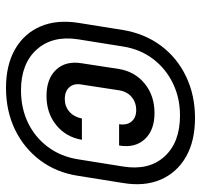

<svg xmlns="http://www.w3.org/2000/svg" viewBox="-35 -745 670 640"><g transform="rotate(90 300.0 -425.0)"><path d="M273 -110Q197 -110 144.5 -140Q92 -170 68.5 -224Q45 -278 56 -350L80 -500Q92 -572 132 -626Q172 -680 234.5 -710Q297 -740 373 -740Q450 -740 502.5 -710Q555 -680 578.5 -626Q602 -572 590 -500L566 -350Q555 -278 514.5 -224Q474 -170 412 -140Q350 -110 273 -110ZM281 -160Q341 -160 389.5 -183.5Q438 -207 470 -250Q502 -293 511 -350L535 -500Q549 -586 502 -638Q455 -690 365 -690Q306 -690 257 -666Q208 -642 176 -599.5Q144 -557 135 -500L111 -350Q98 -265 145 -212.5Q192 -160 281 -160ZM300 -245Q242 -245 212 -277.5Q182 -310 191 -363L210 -487Q219 -540 259 -572.5Q299 -605 357 -605Q414 -605 444 -572.5Q474 -540 465 -487H394Q398 -513 385 -528.5Q372 -544 347 -544Q321 -544 303 -528.5Q285 -513 281 -487L262 -363Q257 -337 270.5 -321.5Q284 -306 310 -306Q335 -306 352.5 -321.5Q370 -337 375 -363H446Q437 -310 397 -277.5Q357 -245 300 -245Z"/></g></svg>

Font: NKDuy Mono SemiBold
Style: Italic
Weight: 600
Italic angle: -9°
Monospace: yes
Designer: NKDuy
Foundry: NKDuy
Version: Version 2.251; ttfautohint (v1.8.4.7-5d5b)